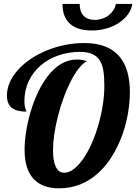

<svg xmlns="http://www.w3.org/2000/svg" viewBox="-20 -974 708 999"><path d="M305.2 -953.6H394.5Q394.5 -913.6 415 -892.1Q435.5 -870.6 473.1 -870.6Q493.2 -870.6 512.2 -877Q531.2 -883.3 546.4 -895Q561 -906.7 570.6 -921.6Q580.1 -936.5 582.5 -953.6H668.5Q664.1 -924.8 646 -899.7Q627.9 -874.5 599.1 -855.5Q570.8 -836.4 534.2 -825.9Q497.6 -815.4 457.5 -815.4Q382.8 -815.4 344 -850.3Q305.2 -885.3 305.2 -953.6ZM158.2 -39.6Q107.9 -89.8 107.9 -194.8Q107.9 -236.3 115.7 -287.1Q123.5 -337.9 138.2 -388.7Q153.8 -442.9 177 -492.2Q200.2 -541.5 229 -578.6Q295.9 -664.1 378.9 -664.1Q394 -664.1 406 -662.4Q418 -660.6 431.2 -655.8Q387.7 -630.4 345.2 -545.4Q306.2 -466.8 281.2 -368.2Q255.9 -269 255.9 -190.9Q255.9 -138.2 269.5 -107.9Q284.2 -75.2 314 -75.2Q338.4 -75.2 363.5 -94.2Q388.7 -113.3 413.1 -147.9Q436.5 -181.6 456.5 -226.3Q476.6 -271 491.2 -321.8Q522.9 -431.2 522.9 -528.8Q522.9 -575.7 517.6 -607.4Q512.2 -639.2 498.5 -660.2Q483.9 -682.6 459 -693.4Q434.1 -704.1 395 -704.1Q337.9 -704.1 285.6 -686.3Q233.4 -668.5 193.8 -635.3Q152.8 -600.6 129.9 -552.7Q106.9 -504.9 106.9 -446.8Q106.9 -424.8 112.3 -408.7Q113.8 -402.3 115.7 -399.4Q117.2 -396 117.2 -393.1Q67.4 -393.1 41.7 -412.8Q16.1 -432.6 16.1 -477.1Q16.1 -545.9 73.7 -610.4Q130.4 -672.9 220.7 -710.4Q315.9 -750 418.9 -750Q543.9 -750 603 -678.2Q655.8 -613.8 655.8 -494.1Q655.8 -443.8 646.5 -388.2Q637.2 -332.5 618.7 -278.8Q598.1 -220.2 568.1 -169.4Q538.1 -118.7 499 -81.1Q408.7 5.9 287.1 5.9Q203.6 5.9 158.2 -39.6Z"/></svg>

Font: Pattaya
Style: Regular
Weight: 400
Designer: Pablo Impallari / Thai characters Designed by Thanarat Vachiruckul and Suppakit Chalermlarp
Foundry: Pablo Impallari
Version: Version 2.001